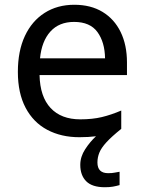

<svg xmlns="http://www.w3.org/2000/svg" viewBox="-20 -659 604 806"><path d="M389 23Q389 68 434 68Q451 68 462.5 65.5Q474 63 482 62V118Q468 122 454 124.5Q440 127 420 127Q367 127 342 102Q317 77 317 33Q317 -1 337.5 -32.5Q358 -64 383 -87Q352 -83 313 -83Q237 -83 178.5 -114Q120 -145 87.5 -206.5Q55 -268 55 -357Q55 -445 84.5 -508Q114 -571 167.5 -605Q221 -639 292 -639Q361 -639 410.5 -609Q460 -579 486.5 -524.5Q513 -470 513 -397V-344H146Q148 -253 192.5 -205.5Q237 -158 317 -158Q368 -158 407.5 -167.5Q447 -177 489 -195V-118Q449 -86 427 -62Q405 -38 397 -18Q389 2 389 23ZM291 -567Q228 -567 191.5 -526.5Q155 -486 148 -414H421Q420 -482 389 -524.5Q358 -567 291 -567Z"/></svg>

Font: Noto Sans Telugu UI
Style: Regular
Weight: 400
Designer: Jelle Bosma - Monotype Design Team
Foundry: Monotype Imaging Inc.
Version: Version 2.005; ttfautohint (v1.8.4.7-5d5b)